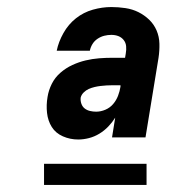

<svg xmlns="http://www.w3.org/2000/svg" viewBox="-20 -713 540 545"><path d="M202 -317Q202 -317 202 -317Q202 -317 202 -317Q179 -317 158.5 -326Q138 -335 127 -352.5Q116 -370 113.5 -392.5Q111 -415 115 -438Q118 -457 127 -475Q136 -493 151.5 -506.5Q167 -520 185.5 -528.5Q204 -537 223 -541.5Q242 -546 261 -547.5Q280 -549 299 -549H335L337 -561Q339 -572 338 -582Q337 -592 331 -599.5Q325 -607 316 -610.5Q307 -614 296 -614Q286 -614 276 -611.5Q266 -609 257 -603Q248 -597 242.5 -588Q237 -579 235 -569H141Q146 -594 160 -619Q174 -644 195.5 -661Q217 -678 243.5 -685.5Q270 -693 296 -693Q316 -693 336 -690Q356 -687 373 -678.5Q390 -670 403.5 -657Q417 -644 424.5 -626.5Q432 -609 432.5 -589Q433 -569 430 -549L393 -323H298L307 -379Q299 -366 287.5 -354Q276 -342 262 -333.5Q248 -325 232.5 -321Q217 -317 202 -317ZM253 -396Q266 -396 279 -401.5Q292 -407 301 -417.5Q310 -428 315 -441Q320 -454 322 -467V-471H299Q291 -471 282.5 -470.5Q274 -470 265.5 -469Q257 -468 248.5 -466Q240 -464 232 -460.5Q224 -457 217.5 -450.5Q211 -444 209 -436Q208 -427 211 -418.5Q214 -410 220.5 -405Q227 -400 235.5 -398Q244 -396 253 -396ZM396 -188H105V-248H396Z"/></svg>

Font: Iosevka SS04 Heavy Oblique
Style: Regular
Weight: 900
Italic angle: -9°
Monospace: yes
Designer: Belleve Invis
Foundry: Belleve Invis
Version: Version 19.0.0; ttfautohint (v1.8.4)